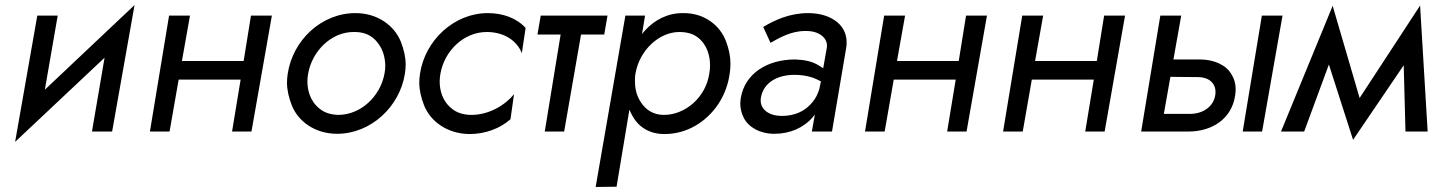

<svg xmlns="http://www.w3.org/2000/svg" viewBox="-20 -522 5718 762"><path d="M209 -460H128L40 41L395 -293L345 0H425L514 -502L158 -166Z M976 -460 947 -280H702L734 -460H651L575 0H653L689 -206H935L901 0H978L1059 -460Z M1122 -230C1120 -218 1119 -205 1119 -194C1119 -165 1126 -135 1138 -104C1163 -41 1229 9 1318 9C1452 9 1567 -99 1587 -230C1589 -242 1590 -255 1590 -266C1590 -295 1583 -325 1571 -356C1546 -419 1480 -470 1391 -470C1255 -470 1142 -362 1122 -230ZM1203 -230C1219 -320 1295 -395 1383 -395C1384 -395 1386 -395 1387 -395C1417 -395 1442 -387 1461 -371C1499 -339 1509 -294 1509 -260C1509 -250 1508 -240 1506 -230C1490 -141 1413 -66 1322 -66C1292 -67 1267 -75 1248 -91C1209 -122 1200 -167 1200 -199C1200 -209 1201 -220 1203 -230Z M1728 -230C1744 -320 1820 -395 1912 -395C1979 -395 2031 -362 2051 -311L2066 -411C2031 -450 1976 -470 1916 -470C1782 -470 1667 -362 1647 -230C1645 -218 1644 -205 1644 -194C1644 -165 1651 -135 1663 -104C1688 -41 1754 9 1843 10C1906 10 1965 -12 2006 -49L2020 -148C1984 -104 1920 -66 1851 -66C1850 -66 1848 -66 1847 -66C1817 -67 1792 -75 1773 -91C1734 -122 1725 -166 1725 -199C1725 -209 1726 -219 1728 -230Z M2126 -460 2113 -385H2205L2142 0H2219L2286 -385H2378L2391 -460Z M2427 219 2478 -87C2481 -79 2485 -71 2489 -64C2513 -19 2556 10 2617 10C2660 10 2701 -1 2738 -22C2812 -64 2864 -141 2876 -230C2878 -243 2879 -256 2879 -269C2879 -298 2873 -328 2861 -359C2838 -420 2777 -470 2694 -470C2693 -470 2691 -470 2690 -470C2629 -470 2577 -443 2538 -399C2535 -395 2531 -391 2528 -387L2540 -460H2462L2344 220ZM2795 -230C2781 -135 2699 -66 2615 -66C2614 -66 2612 -66 2611 -66C2572 -67 2542 -87 2523 -117C2503 -147 2500 -179 2500 -200C2500 -210 2500 -220 2502 -230C2518 -323 2596 -395 2676 -395C2706 -395 2731 -388 2750 -373C2788 -343 2798 -298 2798 -262C2798 -252 2797 -241 2795 -230Z M3038 -352C3073 -372 3120 -399 3175 -399C3177 -399 3178 -399 3180 -399C3233 -399 3262 -370 3262 -342C3262 -338 3262 -334 3261 -330L3247 -251C3240 -256 3232 -261 3223 -266C3200 -279 3170 -285 3135 -286C3025 -286 2936 -230 2920 -133C2919 -125 2918 -118 2918 -110C2918 -91 2923 -72 2932 -54C2951 -17 2996 9 3053 9C3116 9 3169 -15 3205 -56C3208 -60 3211 -64 3214 -67L3202 0H3282L3338 -330C3340 -339 3340 -347 3340 -354C3340 -379 3332 -409 3304 -433C3276 -457 3235 -470 3187 -470C3114 -470 3054 -442 3009 -415ZM3000 -135C3010 -194 3065 -225 3133 -225C3160 -225 3184 -221 3205 -214C3216 -210 3227 -205 3238 -199L3232 -170C3226 -149 3217 -131 3204 -116C3175 -80 3133 -62 3084 -62C3083 -62 3081 -62 3079 -62C3031 -63 2999 -88 2999 -123C2999 -127 2999 -131 3000 -135Z M3814 -460 3785 -280H3540L3572 -460H3489L3413 0H3491L3527 -206H3773L3739 0H3816L3897 -460Z M4362 -460 4333 -280H4088L4120 -460H4037L3961 0H4039L4075 -206H4321L4287 0H4364L4445 -460Z M4988 -460 4912 0H4989L5070 -460ZM4585 -460 4509 0H4697C4789 0 4868 -49 4882 -143C4883 -152 4884 -160 4884 -168C4884 -189 4879 -208 4868 -226C4848 -263 4799 -286 4743 -286C4741 -286 4740 -286 4738 -286H4637L4668 -460ZM4599 -70 4625 -217 4733 -216C4786 -216 4804 -184 4804 -159C4804 -154 4804 -149 4803 -144C4795 -97 4753 -70 4702 -70Z M5558 0H5646L5616 -500L5376 -133L5269 -499L5064 0H5156L5254 -266L5350 33L5551 -263Z"/></svg>

Font: Jost
Style: Italic
Weight: 400
Italic angle: -5°
Version: Version 3.710